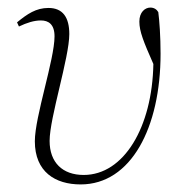

<svg xmlns="http://www.w3.org/2000/svg" viewBox="-20 -475 495 507"><path d="M193 12C326 12 404 -138 404 -333C404 -379 401 -420 398 -443C394 -450 387 -455 377 -455C363 -455 348 -443 348 -418C348 -392 359 -365 385 -306C382 -139 307 -13 201 -13C145 -13 111 -46 111 -103C111 -164 163 -323 163 -385C163 -429 146 -454 108 -454C75 -454 52 -438 25 -416L30 -405C51 -415 70 -421 88 -421C108 -421 124 -411 124 -379C124 -318 72 -167 72 -102C72 -21 126 12 193 12Z"/></svg>

Font: Source Serif 4 Display Light
Style: Italic
Weight: 300
Italic angle: -12°
Designer: Frank Grießhammer
Foundry: Adobe Systems Incorporated
Version: Version 4.004;hotconv 1.0.117;makeotfexe 2.5.65602